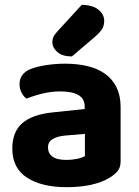

<svg xmlns="http://www.w3.org/2000/svg" viewBox="-20 -760 575 796"><path d="M332 -113V-205L250 -198Q218 -195 198.5 -183.5Q179 -172 179 -149Q179 -125 197 -111Q215 -97 256 -97Q278 -97 299.5 -101.5Q321 -106 332 -113ZM480 -317V-91Q480 -65 466.5 -49.5Q453 -34 434 -23Q403 -4 358 6Q313 16 256 16Q153 16 92 -23.5Q31 -63 31 -144Q31 -213 72 -249Q113 -285 198 -294L331 -308V-319Q331 -351 305 -366Q279 -381 230 -381Q192 -381 155.5 -372Q119 -363 90 -351Q78 -359 69.5 -375.5Q61 -392 61 -411Q61 -455 107 -474Q136 -485 174.5 -490.5Q213 -496 250 -496Q302 -496 344.5 -485.5Q387 -475 417 -453Q447 -431 463.5 -397Q480 -363 480 -317ZM319 -740Q365 -739 388.5 -719.5Q412 -700 412 -674Q412 -653 403 -639Q394 -625 372 -606L278 -526Q238 -526 217.5 -544.5Q197 -563 197 -586Q197 -597 201.5 -607Q206 -617 219 -631Z"/></svg>

Font: Baloo 2 Latin
Style: Bold
Weight: 400
Designer: Sarang Kulkarni and Ek Type
Foundry: Ek Type
Version: Version 1.001